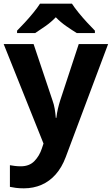

<svg xmlns="http://www.w3.org/2000/svg" viewBox="-20 -786 609 1046"><path d="M0 -546H163L266 -239Q274 -217 278 -193.5Q282 -170 284 -144H287Q290 -170 295.5 -193.5Q301 -217 308 -239L409 -546H569L338 70Q317 126 283.5 164Q250 202 206 221Q162 240 110 240Q85 240 66.5 237.5Q48 235 34 232V114Q45 116 60.5 118Q76 120 93 120Q140 120 167.5 91.5Q195 63 208 23L217 -4ZM372 -766Q386 -744 408.5 -716.5Q431 -689 455 -663Q479 -637 497 -619V-606H398Q372 -622 341 -643.5Q310 -665 284 -692Q258 -665 228 -644Q198 -623 172 -606H73V-619Q92 -638 115.5 -663.5Q139 -689 161.5 -716.5Q184 -744 198 -766Z"/></svg>

Font: Noto Sans Thaana
Style: Regular
Weight: 400
Designer: Monotype Design Team
Foundry: Monotype Imaging Inc.
Version: Version 2.001